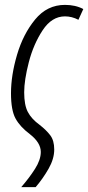

<svg xmlns="http://www.w3.org/2000/svg" viewBox="-20 -561 361 786"><path d="M126 205Q156 170 179 129.5Q202 89 202 51Q202 14 185.5 -7.5Q169 -29 142 -50Q109 -74 94 -102.5Q79 -131 79 -183Q79 -233 98 -306.5Q117 -380 154.5 -437Q192 -494 246 -494Q274 -494 301 -480L321 -524Q289 -541 246 -541Q173 -541 124 -481.5Q75 -422 50 -337.5Q25 -253 25 -179Q25 -110 43.5 -76Q62 -42 102 -12Q147 23 147 61Q147 93 123.5 130Q100 167 67 205Z"/></svg>

Font: Noto Sans Display Condensed Light
Style: Italic
Weight: 300
Width: 3
Designer: Monotype Design team
Foundry: Monotype Imaging Inc.
Version: 1.000